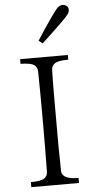

<svg xmlns="http://www.w3.org/2000/svg" viewBox="-65 -1040 529 1077"><g transform="rotate(-5 200.0 -501.5)"><path d="M66.4 0V-28.3Q122.1 -28.3 141.1 -41Q160.2 -53.7 161.1 -77.1Q163.1 -203.1 163.1 -333V-387.7Q163.1 -516.6 161.1 -644.5Q159.2 -685.5 107.4 -691.4Q85 -694.3 66.4 -694.3V-720.7H335V-694.3Q279.3 -694.3 259.8 -681.2Q240.2 -668 240.2 -644.5Q238.3 -581.1 238.3 -517.6V-205.1Q240.2 -140.6 240.2 -77.1Q240.2 -28.3 335 -28.3V0ZM178.7 -814.5Q285.2 -979.5 305.7 -994.1Q317.4 -1002.9 330.1 -1002.9Q341.8 -1002.9 352.1 -995.1Q362.3 -987.3 362.3 -973.6Q362.3 -960 354.5 -949.2Q335.9 -922.9 200.2 -797.9Z"/></g></svg>

Font: GenEi Koburi Mincho v6
Style: Regular
Weight: 400
Designer: o_tamon (Modified)
Foundry: o_tamon / Adobe Systems Incorporated
Version: Version 6.1